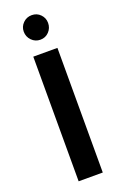

<svg xmlns="http://www.w3.org/2000/svg" viewBox="-157 -865 583 912"><g transform="rotate(-20 134.0 -409.0)"><path d="M195 -630V0H73V-630ZM71 -757Q71 -782 89 -800Q107 -818 133 -818Q159 -818 176.5 -800Q194 -782 194 -757Q194 -731 176.5 -712.5Q159 -694 133 -694Q107 -694 89 -712.5Q71 -731 71 -757Z"/></g></svg>

Font: Mukta Mahee SemiBold
Style: Regular
Weight: 600
Designer: Shuchita Grover, Noopur Datye, Girish Dalvi, Yashodeep Gholap
Foundry: Ek Type
Version: Version 2.538;PS 1.000;hotconv 16.6.51;makeotf.lib2.5.65220;